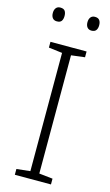

<svg xmlns="http://www.w3.org/2000/svg" viewBox="-136 -947 573 996"><g transform="rotate(15 151.0 -449.5)"><path d="M248 0H54V-31L127 -39V-674L54 -683V-714H248V-683L175 -674V-39L248 -31ZM27 -862Q27 -879 35 -889Q43 -899 58 -899Q76 -899 83 -889Q90 -879 90 -862Q90 -845 83 -835Q76 -825 58 -825Q43 -825 35 -835Q27 -845 27 -862ZM213 -862Q213 -879 221 -889Q229 -899 244 -899Q261 -899 268.5 -889Q276 -879 276 -862Q276 -845 268.5 -835Q261 -825 244 -825Q229 -825 221 -835Q213 -845 213 -862Z"/></g></svg>

Font: Noto Sans Syriac Eastern ExtraLight
Style: Regular
Weight: 250
Designer: Patrick Giasson and the Monotype Design Team
Foundry: Monotype Imaging Inc.
Version: Version 3.001